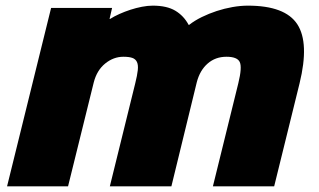

<svg xmlns="http://www.w3.org/2000/svg" viewBox="-20 -660 1130 680"><path d="M1041 -365 951 0H734L824 -365Q838 -422 829 -440.5Q820 -459 782 -459Q743 -459 715.5 -435Q688 -411 677 -369L587 0H369L459 -365Q466 -393 468 -411.5Q470 -430 465 -440.5Q460 -451 448.5 -455Q437 -459 417 -459Q382 -459 352.5 -435Q323 -411 312 -368L221 0H5L161 -632H377L368 -593H370Q384 -602 403 -610.5Q422 -619 442 -625.5Q462 -632 482.5 -636Q503 -640 521 -640Q571 -640 601 -622Q631 -604 648 -572H650Q669 -587 694.5 -599.5Q720 -612 747.5 -621Q775 -630 803.5 -635Q832 -640 858 -640Q990 -640 1033 -574Q1076 -508 1041 -365Z"/></svg>

Font: TypoPRO Sinkin Sans
Style: 900 X Black Italic
Weight: 950
Italic angle: -112°
Designer: Keith Bates
Foundry: K-Type
Version: Sinkin Sans (version 1.0)  by Keith Bates   •   © 2014   www